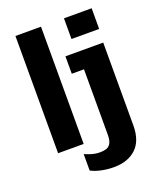

<svg xmlns="http://www.w3.org/2000/svg" viewBox="-162 -821 925 1108"><g transform="rotate(-20 300.0 -267.0)"><path d="M345 186Q305 186 267.5 178Q230 170 205 156V55Q219 62 245 70Q271 78 298 78Q319 78 336 73Q353 68 363.5 50.5Q374 33 374 -3V-404H299V-511H531V-2Q531 92 480.5 139Q430 186 345 186ZM68 0V-720H225V0ZM366 -593V-720H536V-593Z"/></g></svg>

Font: Chivo Mono Medium
Style: Bold
Weight: 700
Monospace: yes
Version: Version 1.008